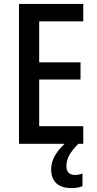

<svg xmlns="http://www.w3.org/2000/svg" viewBox="-20 -734 493 980"><path d="M405 0H77V-714H405V-625H180V-416H391V-328H180V-90H405ZM319 113Q319 159 363 159Q376 159 385 156.5Q394 154 401 152V216Q390 221 376.5 223.5Q363 226 345 226Q293 226 267 201Q241 176 241 129Q241 91 264.5 53.5Q288 16 327 -14L380 0Q347 33 333 59Q319 85 319 113Z"/></svg>

Font: Noto Sans Khmer Condensed Medium
Style: Regular
Weight: 500
Width: 3
Designer: Danh Hong and the Monotype Design Team
Foundry: Monotype Imaging Inc.
Version: Version 2.004; ttfautohint (v1.8.4.7-5d5b)